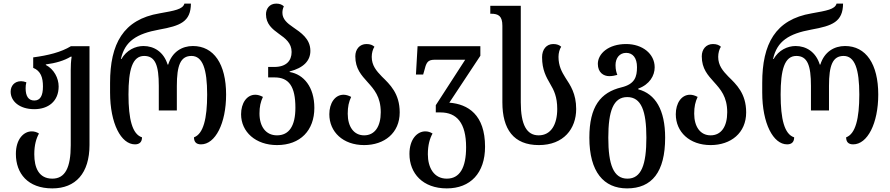

<svg xmlns="http://www.w3.org/2000/svg" viewBox="-20 -792 4931 1064"><path d="M270 252C399 252 476 168 476 11V-536H373C319 -503 247 -485 164 -474V-416C206 -399 218 -362 218 -313C218 -261 203 -235 170 -235C137 -235 122 -260 122 -303C122 -313 123 -326 126 -336C116 -340 105 -342 97 -342C60 -342 39 -316 39 -284C39 -231 88 -187 170 -187C248 -187 305 -231 305 -313C305 -359 279 -409 234 -432V-435C288 -442 336 -456 372 -478H377C373 -451 372 -427 372 -404V13C372 137 341 198 270 198C195 198 170 137 170 63C170 11 181 -25 196 -52C184 -60 170 -64 156 -64C112 -64 68 -22 68 61C68 169 134 252 270 252Z M728 8C752 8 767 -4 767 -31C713 -48 692 -132 692 -268C692 -404 713 -482 779 -482C841 -482 860 -429 860 -316V-180H960V-316C960 -429 980 -482 1041 -482C1103 -482 1128 -409 1128 -268C1128 -135 1107 -50 1055 -31C1055 -6 1067 8 1094 8C1173 8 1233 -108 1233 -268C1233 -437 1165 -537 1049 -537C989 -537 934 -505 912 -434H909C887 -505 833 -537 775 -537C730 -537 681 -514 653 -465H650C672 -564 737 -605 862 -628C979 -649 1037 -671 1038 -772H1002C993 -740 947 -733 864 -718C662 -684 590 -548 590 -333V-279C590 -108 651 8 728 8Z M1515 12C1645 12 1722 -70 1722 -194C1722 -310 1663 -380 1585 -393V-396C1663 -416 1700 -456 1700 -510C1700 -577 1648 -611 1603 -642C1572 -663 1545 -686 1545 -721C1545 -733 1547 -744 1553 -757C1543 -766 1531 -772 1511 -772C1473 -772 1454 -743 1454 -713C1454 -659 1489 -631 1525 -605C1562 -579 1596 -553 1596 -504C1596 -455 1566 -421 1500 -421H1466V-363H1502C1581 -363 1617 -313 1617 -195C1617 -94 1582 -42 1515 -42C1453 -42 1418 -91 1418 -163C1418 -201 1424 -227 1437 -255C1422 -263 1408 -267 1395 -267C1347 -267 1316 -220 1316 -159C1316 -61 1397 12 1515 12Z M1998 12C2110 12 2195 -55 2195 -169C2195 -274 2141 -324 2096 -368C2066 -399 2040 -429 2040 -477C2040 -498 2046 -520 2055 -533C2045 -542 2032 -548 2011 -548C1973 -548 1949 -519 1949 -480C1949 -411 1983 -375 2017 -337C2053 -297 2090 -256 2090 -170C2090 -91 2057 -42 1998 -42C1940 -42 1907 -91 1907 -162C1907 -201 1913 -227 1926 -255C1911 -263 1897 -267 1884 -267C1836 -267 1805 -220 1805 -159C1805 -61 1881 12 1998 12Z M2456 252C2587 252 2668 167 2668 21C2668 -156 2574 -215 2470 -223L2642 -483V-536H2294L2285 -379H2325L2330 -396C2342 -444 2348 -461 2389 -461H2558L2395 -209V-169H2421C2511 -169 2563 -111 2563 24C2563 137 2528 198 2456 198C2384 198 2351 136 2351 63C2351 11 2362 -25 2377 -52C2365 -60 2351 -64 2337 -64C2293 -64 2249 -22 2249 61C2249 169 2323 252 2456 252Z M2966 12C3104 12 3173 -79 3173 -188C3173 -273 3141 -319 3113 -362C3093 -394 3075 -427 3075 -477C3075 -498 3081 -520 3090 -533C3080 -542 3067 -548 3046 -548C3008 -548 2984 -518 2984 -475C2984 -405 3007 -365 3029 -327C3050 -292 3068 -255 3068 -188C3068 -103 3034 -42 2965 -42C2899 -42 2866 -100 2866 -225V-760H2697V-716H2700C2743 -716 2764 -703 2764 -649V-225C2764 -76 2826 12 2966 12Z M3455 252C3593 252 3666 161 3666 -29C3666 -183 3612 -272 3517 -297V-301C3580 -324 3608 -373 3608 -419C3608 -494 3540 -548 3450 -548C3351 -548 3293 -494 3293 -438C3293 -390 3325 -370 3356 -370C3372 -370 3388 -373 3401 -377C3397 -388 3391 -404 3391 -431C3391 -470 3413 -499 3450 -499C3487 -499 3510 -471 3510 -420C3510 -366 3498 -326 3424 -308C3308 -280 3246 -202 3246 -29C3246 161 3326 252 3455 252ZM3457 198C3380 198 3351 121 3351 -29C3351 -177 3379 -254 3456 -254C3534 -254 3562 -177 3562 -29C3562 121 3534 198 3457 198Z M3918 12C4030 12 4115 -55 4115 -169C4115 -274 4061 -324 4016 -368C3986 -399 3960 -429 3960 -477C3960 -498 3966 -520 3975 -533C3965 -542 3952 -548 3931 -548C3893 -548 3869 -519 3869 -480C3869 -411 3903 -375 3937 -337C3973 -297 4010 -256 4010 -170C4010 -91 3977 -42 3918 -42C3860 -42 3827 -91 3827 -162C3827 -201 3833 -227 3846 -255C3831 -263 3817 -267 3804 -267C3756 -267 3725 -220 3725 -159C3725 -61 3801 12 3918 12Z M4342 8C4366 8 4381 -4 4381 -31C4327 -48 4306 -132 4306 -268C4306 -404 4327 -482 4393 -482C4455 -482 4474 -429 4474 -316V-180H4574V-316C4574 -429 4594 -482 4655 -482C4717 -482 4742 -409 4742 -268C4742 -135 4721 -50 4669 -31C4669 -6 4681 8 4708 8C4787 8 4847 -108 4847 -268C4847 -437 4779 -537 4663 -537C4603 -537 4548 -505 4526 -434H4523C4501 -505 4447 -537 4389 -537C4344 -537 4295 -514 4267 -465H4264C4286 -564 4351 -605 4476 -628C4593 -649 4651 -671 4652 -772H4616C4607 -740 4561 -733 4478 -718C4276 -684 4204 -548 4204 -333V-279C4204 -108 4265 8 4342 8Z"/></svg>

Font: Noto Serif Georgian Condensed Medium
Style: Regular
Weight: 500
Width: 3
Designer: Monotype Design Team, Akaki Razmadze
Foundry: Google LLC
Version: Version 2.003